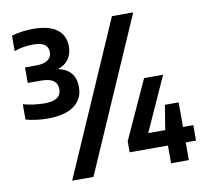

<svg xmlns="http://www.w3.org/2000/svg" viewBox="-92 -915 1160 1084"><g transform="rotate(-10 487.5 -373.0)"><path d="M161 -301.5Q95 -301.5 35.5 -317.5V-405.5Q64 -397.5 96.2 -393.2Q128.5 -389 156 -389Q206.5 -389 230 -405.2Q253.5 -421.5 253.5 -454Q253.5 -485.5 231.5 -502.2Q209.5 -519 159 -519H84V-608H147.5Q194 -608 215.5 -624.5Q237 -641 237 -669.5Q237 -698 216.2 -712.8Q195.5 -727.5 150 -727.5Q123.5 -727.5 94.8 -722.8Q66 -718 42.5 -708.5V-797Q65.5 -805 99.5 -809.8Q133.5 -814.5 165 -814.5Q256 -814.5 302.2 -780Q348.5 -745.5 348.5 -681Q348.5 -638.5 326.5 -608.5Q304.5 -578.5 265.5 -566.5Q364.5 -545.5 364.5 -446.5Q364.5 -377.5 312.2 -339.5Q260 -301.5 161 -301.5ZM235 68 617.5 -808H739.5L357 68ZM582.5 -33.5V-97L735.5 -432H844.5L704.5 -122H802L825 -263H904V-122H963V-33.5H904V68H802V-33.5Z"/></g></svg>

Font: Encode Sans Semi Condensed
Style: Bold
Weight: 700
Width: 4
Designer: Multiple Designers
Foundry: Impallari Type
Version: Version 3.000; ttfautohint (v1.8.3) -l 8 -r 50 -G 200 -x 14 